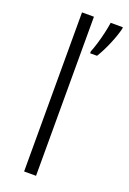

<svg xmlns="http://www.w3.org/2000/svg" viewBox="-147 -811 577 862"><g transform="rotate(20 141.5 -380.0)"><path d="M145 0H88V-760H145ZM283 -753Q275 -720 257 -677Q239 -634 218 -600H185V-609Q192 -626 200.5 -653.5Q209 -681 215.5 -710Q222 -739 225 -760H283Z"/></g></svg>

Font: Noto Sans Gurmukhi UI Light
Style: Regular
Weight: 300
Designer: Jelle Bosma - Monotype Design Team
Foundry: Monotype Imaging Inc.
Version: Version 2.004; ttfautohint (v1.8.4.7-5d5b)